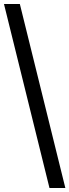

<svg xmlns="http://www.w3.org/2000/svg" viewBox="-20 -828 350 968"><path d="M229.5 120 0 -808H80L309.5 120Z"/></svg>

Font: Encode Sans
Style: Regular
Weight: 400
Designer: Multiple Designers
Foundry: Impallari Type
Version: Version 3.002; ttfautohint (v1.8.3) -l 8 -r 50 -G 200 -x 14 